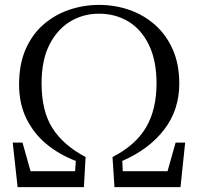

<svg xmlns="http://www.w3.org/2000/svg" viewBox="-20 -765 810 785"><path d="M52 0 32 -182H72L105 -65H287L290 -107Q222 -133 170 -176Q118 -219 88 -280Q58 -341 58 -419Q58 -502 84.5 -563Q111 -624 157.5 -664.5Q204 -705 263 -725Q322 -745 385 -745Q449 -745 507.5 -725Q566 -705 612.5 -664.5Q659 -624 686 -563.5Q713 -503 713 -423Q713 -316 651.5 -235.5Q590 -155 480 -107L482 -65H665L698 -182H737L718 0H448L440 -123Q534 -171 577 -244Q620 -317 620 -424Q620 -517 589 -581Q558 -645 505 -677Q452 -709 385 -709Q320 -709 267 -677Q214 -645 182 -582Q150 -519 150 -424Q150 -311 194.5 -241Q239 -171 330 -123L323 0Z"/></svg>

Font: Early Summer Mincho
Style: Regular
Weight: 400
Designer: GuiWonder
Version: Version 1.002